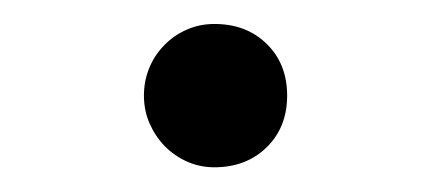

<svg xmlns="http://www.w3.org/2000/svg" viewBox="-20 -171 352 157"><path d="M214.8 -92.8Q214.8 -66.9 198 -50.5Q181.2 -34.2 155.3 -34.2Q143.6 -34.2 133.1 -38.8Q122.6 -43.5 114.7 -51.5Q106.9 -59.6 102.3 -70.1Q97.7 -80.6 97.7 -92.8Q97.7 -105 102.1 -115.5Q106.4 -126 114.3 -134Q122.1 -142.1 132.6 -146.7Q143.1 -151.4 155.3 -151.4Q181.6 -151.4 198.2 -135Q214.8 -118.7 214.8 -92.8Z"/></svg>

Font: Surma
Style: Regular
Weight: 400
Designer: Sue Lloyd-Williams
Foundry: Sylheti Translation And Research
Version: Version 3.000